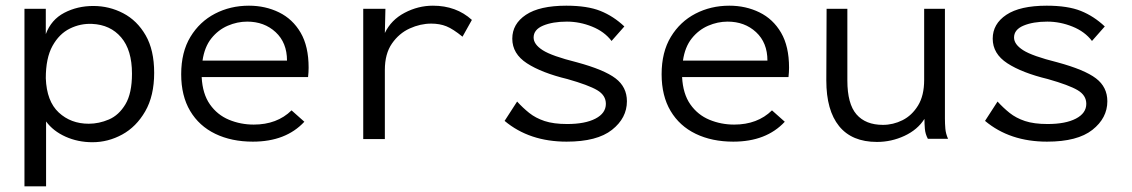

<svg xmlns="http://www.w3.org/2000/svg" viewBox="-20 -488 3981 675"><path d="M66 167V-457H141V-368Q160 -419 206 -443Q252 -467 308 -467Q364 -467 413 -441.5Q462 -416 492 -364Q522 -312 522 -232Q522 -151 490.5 -96.5Q459 -42 409.5 -15Q360 12 305 12Q254 12 210.5 -7.5Q167 -27 142 -61V167ZM292 -53Q328 -53 363 -68Q398 -83 421 -121.5Q444 -160 444 -229Q444 -312 406 -356.5Q368 -401 304 -404Q263 -406 225.5 -387.5Q188 -369 164.5 -326.5Q141 -284 141 -213Q144 -132 186.5 -92.5Q229 -53 292 -53Z M869 10Q794 10 737 -17.5Q680 -45 648.5 -98Q617 -151 617 -227Q617 -305 649.5 -358.5Q682 -412 736 -440Q790 -468 855 -468Q913 -468 961 -444.5Q1009 -421 1037 -373Q1065 -325 1065 -250Q1065 -242 1064.5 -234Q1064 -226 1063 -217H689Q692 -158 718 -121Q744 -84 785 -67Q826 -50 872 -50Q954 -50 1005 -100L1050 -60Q985 10 869 10ZM692 -275H989Q989 -338 949 -375Q909 -412 849 -412Q814 -412 780.5 -397.5Q747 -383 723 -353Q699 -323 692 -275Z M1257 1V-457H1335L1333 -372Q1355 -418 1402.5 -443Q1450 -468 1502 -468Q1584 -468 1639 -418L1606 -359Q1573 -386 1549.5 -395.5Q1526 -405 1496 -405Q1458 -405 1420.5 -388Q1383 -371 1358 -335Q1333 -299 1333 -242V1Z M1972 10Q1841 10 1754 -63L1798 -131Q1818 -109 1840.5 -91Q1863 -73 1894.5 -62.5Q1926 -52 1974 -52Q2037 -52 2073.5 -71Q2110 -90 2110 -123Q2110 -153 2079.5 -171Q2049 -189 1975 -210Q1884 -232 1832.5 -265.5Q1781 -299 1781 -352Q1781 -404 1829 -436Q1877 -468 1971 -468Q2045 -468 2091 -449.5Q2137 -431 2175 -395L2130 -344Q2105 -377 2061.5 -394.5Q2018 -412 1973 -412Q1923 -412 1889.5 -398Q1856 -384 1856 -356Q1856 -332 1888 -311.5Q1920 -291 2008 -269Q2104 -243 2144 -212.5Q2184 -182 2184 -132Q2184 -73 2131.5 -31.5Q2079 10 1972 10Z M2558 10Q2483 10 2426 -17.5Q2369 -45 2337.5 -98Q2306 -151 2306 -227Q2306 -305 2338.5 -358.5Q2371 -412 2425 -440Q2479 -468 2544 -468Q2602 -468 2650 -444.5Q2698 -421 2726 -373Q2754 -325 2754 -250Q2754 -242 2753.5 -234Q2753 -226 2752 -217H2378Q2381 -158 2407 -121Q2433 -84 2474 -67Q2515 -50 2561 -50Q2643 -50 2694 -100L2739 -60Q2674 10 2558 10ZM2381 -275H2678Q2678 -338 2638 -375Q2598 -412 2538 -412Q2503 -412 2469.5 -397.5Q2436 -383 2412 -353Q2388 -323 2381 -275Z M3063 11Q2975 11 2930 -44.5Q2885 -100 2885 -205L2886 -457H2959V-205Q2959 -123 2991 -86Q3023 -49 3084 -49Q3120 -49 3153 -65.5Q3186 -82 3207.5 -117Q3229 -152 3229 -207V-457H3302V-71Q3302 -53 3303.5 -35.5Q3305 -18 3313 0H3242Q3233 -17 3231.5 -35Q3230 -53 3230 -70Q3206 -32 3160 -10.5Q3114 11 3063 11Z M3661 10Q3530 10 3443 -63L3487 -131Q3507 -109 3529.5 -91Q3552 -73 3583.5 -62.5Q3615 -52 3663 -52Q3726 -52 3762.5 -71Q3799 -90 3799 -123Q3799 -153 3768.5 -171Q3738 -189 3664 -210Q3573 -232 3521.5 -265.5Q3470 -299 3470 -352Q3470 -404 3518 -436Q3566 -468 3660 -468Q3734 -468 3780 -449.5Q3826 -431 3864 -395L3819 -344Q3794 -377 3750.5 -394.5Q3707 -412 3662 -412Q3612 -412 3578.5 -398Q3545 -384 3545 -356Q3545 -332 3577 -311.5Q3609 -291 3697 -269Q3793 -243 3833 -212.5Q3873 -182 3873 -132Q3873 -73 3820.5 -31.5Q3768 10 3661 10Z"/></svg>

Font: Inconsolata SemiExpanded
Style: Regular
Weight: 400
Width: 6
Monospace: yes
Designer: Raph Levien, Cyreal, Brenton Simpson
Foundry: Raph Levien, Cyreal, Google
Version: Version 3.100; ttfautohint (v1.8.4.7-5d5b)